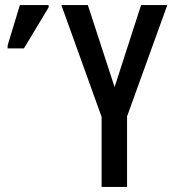

<svg xmlns="http://www.w3.org/2000/svg" viewBox="-20 -734 677 754"><path d="M430 -392 534 -714H637L479 -277V0H379V-275L221 -714H325ZM10 -544V-556L58 -714H171V-705L74 -544Z"/></svg>

Font: Noto Sans ExtraCondensed Medium
Style: Regular
Weight: 500
Width: 2
Designer: Monotype Design Team
Foundry: Monotype Imaging Inc.
Version: Version 2.013; ttfautohint (v1.8.4.7-5d5b)